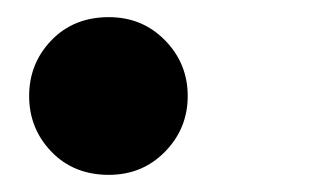

<svg xmlns="http://www.w3.org/2000/svg" viewBox="-20 -477 361 224"><path d="M107 -273Q66 -273 40 -300Q14 -327 14 -365Q14 -403 40 -430Q66 -457 107 -457Q146 -457 172.5 -430Q199 -403 199 -365Q199 -327 172.5 -300Q146 -273 107 -273Z"/></svg>

Font: Be Vietnam Pro ExtraBold
Style: Italic
Weight: 800
Italic angle: -12°
Designer: Lam Bao, Tony Le, Vietanh Nguyen
Foundry: Yellow Type Foundry
Version: Version 1.002; ttfautohint (v1.8.3)